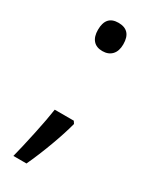

<svg xmlns="http://www.w3.org/2000/svg" viewBox="-179 -597 624 775"><g transform="rotate(30 133.0 -210.0)"><path d="M170.9 -116.2 178.2 -105Q165.5 -56.2 141.6 8.5Q117.7 73.2 91.8 128.9H30.8Q43.9 78.1 59.8 3.4Q75.7 -71.3 82 -116.2ZM71.8 -482.9Q71.8 -548.8 129.9 -548.8Q189.9 -548.8 189.9 -482.9Q189.9 -451.2 173.8 -434.1Q157.7 -417 129.9 -417Q101.6 -417 86.7 -434.1Q71.8 -451.2 71.8 -482.9Z"/></g></svg>

Font: f0_57812 
Style: Regular
Weight: 400
Foundry: Ascender Corporation
Version: Version 1.10